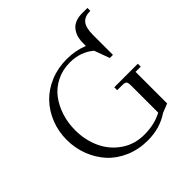

<svg xmlns="http://www.w3.org/2000/svg" viewBox="-218 -1018 1200 1200"><g transform="rotate(-45 382.0 -418.5)"><path d="M415 -710.9Q490.7 -710.9 558.1 -684.1V-709Q558.1 -729.5 561.5 -748Q564.9 -766.6 574 -784.9Q583 -803.2 596.9 -816.2Q610.8 -829.1 633.1 -837.2Q655.3 -845.2 684.1 -845.2H732.9V-819.8Q683.1 -819.8 660.6 -792.5Q638.2 -765.1 638.2 -702.1V-524.9H610.8L573.2 -627Q506.8 -682.1 415 -682.1Q349.6 -682.1 296.1 -655.3Q242.7 -628.4 208.7 -583.3Q174.8 -538.1 156.5 -480.5Q138.2 -422.9 138.2 -358.9Q138.2 -272 171.9 -198.5Q205.6 -125 272 -79.1Q338.4 -33.2 424.8 -33.2Q515.6 -33.2 583 -69.8V-310.1Q583 -335 575.9 -342.5Q568.8 -350.1 543.9 -350.1H501V-376H709V-350.1H663.1V-70.8L603 -46.9Q522.5 7.8 415 7.8Q335 7.8 267.1 -21.2Q199.2 -50.3 154.1 -99.6Q108.9 -148.9 83.5 -214.8Q58.1 -280.8 58.1 -354Q58.1 -427.2 84 -492.7Q109.9 -558.1 156 -606.4Q202.1 -654.8 269.3 -682.9Q336.4 -710.9 415 -710.9Z"/></g></svg>

Font: Dihjauti S
Style: Regular
Weight: 400
Designer: T. Christopher White
Version: Version 3.0.0